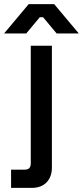

<svg xmlns="http://www.w3.org/2000/svg" viewBox="-72 -716 404 936"><path d="M-18 200V111H49Q78 111 78 81V-493H181V101Q181 146 155 173Q129 200 82 200ZM-52 -553 68 -696H192L312 -553H204L138 -632H122L56 -553Z"/></svg>

Font: Space Grotesk Medium
Style: Regular
Weight: 500
Designer: Florian Karsten
Foundry: Florian Karsten
Version: Version 2.000